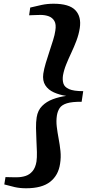

<svg xmlns="http://www.w3.org/2000/svg" viewBox="-20 -862 510 1029"><path d="M267 -842Q351 -842 384 -807.2Q417 -772.5 407.5 -711Q402 -676.5 389.5 -643.5Q377 -610.5 362 -578.8Q347 -547 334.8 -516.8Q322.5 -486.5 317.5 -457.5Q314 -433.5 319.8 -414.5Q325.5 -395.5 350 -384.5Q374.5 -373.5 426 -373.5L417.5 -316.5Q366 -317 338.8 -308.5Q311.5 -300 300.2 -283.5Q289 -267 285 -243.5Q280.5 -214.5 284.2 -183.2Q288 -152 294.2 -119.2Q300.5 -86.5 304 -52.8Q307.5 -19 302 15.5Q293 77.5 249 112.2Q205 147 120 147Q86.5 147 59.2 140.8Q32 134.5 3 126.5L9.5 87Q17 87 28.5 87.5Q40 88 51.5 88Q63 88 71 88Q95 88 116.8 81Q138.5 74 154.2 55.5Q170 37 175.5 4Q178.5 -17.5 177.8 -47.2Q177 -77 175.2 -110.2Q173.5 -143.5 173 -175.2Q172.5 -207 176.5 -233Q182.5 -271 205.8 -294.2Q229 -317.5 263 -330.2Q297 -343 335 -348Q298.5 -353.5 268.5 -367Q238.5 -380.5 222.8 -405Q207 -429.5 212 -467Q216 -493 225.2 -523.8Q234.5 -554.5 245 -586.2Q255.5 -618 264.5 -646.8Q273.5 -675.5 276.5 -697.5Q282 -731.5 271.5 -749.5Q261 -767.5 241.2 -774.8Q221.5 -782 197 -782Q189 -782 177.8 -781.5Q166.5 -781 155.2 -780.8Q144 -780.5 136 -780L142 -821.5Q172 -829 202.8 -835.5Q233.5 -842 267 -842Z"/></svg>

Font: Merriweather 72pt
Style: Bold Italic
Weight: 700
Italic angle: -7.8°
Version: Version 2.101